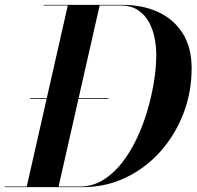

<svg xmlns="http://www.w3.org/2000/svg" viewBox="-56 -770 809 790"><path d="M68 -363.5V-366.5H390V-363.5ZM-36.5 0V-2.5H272.5Q323.5 -2.5 366.8 -28.5Q410 -54.5 445 -99Q480 -143.5 506.5 -199.5Q533 -255.5 550.8 -316.2Q568.5 -377 577.8 -435.8Q587 -494.5 587 -544Q587 -578.5 580 -614.2Q573 -650 556.2 -680Q539.5 -710 511 -728.8Q482.5 -747.5 439.5 -747.5H123.5V-750H448.5Q530 -750 594.2 -720.8Q658.5 -691.5 695.5 -633.2Q732.5 -575 732.5 -489Q732.5 -390 698.2 -301.8Q664 -213.5 603 -145.5Q542 -77.5 460.5 -38.8Q379 0 284.5 0ZM53.5 0 223.5 -750H354.5L184.5 0Z"/></svg>

Font: Bodoni Moda 72pt SemiBold
Style: Italic
Weight: 600
Italic angle: -13°
Designer: Owen Earl
Foundry: indestructible type
Version: Version 2.004